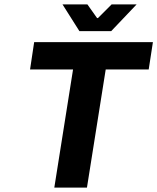

<svg xmlns="http://www.w3.org/2000/svg" viewBox="-20 -850 713 870"><path d="M339.8 -709 263.2 -830.1H376L419.9 -768.1H423.8L485.8 -830.1H599.1L483.9 -709ZM226.1 0 311 -535.2H116.2L134.8 -659.2H672.9L653.8 -535.2H459L374 0Z"/></svg>

Font: Office Code Pro D Bold Italic
Style: Regular
Weight: 700
Italic angle: -9°
Designer: Nathan Rutzky & Paul D. Hunt
Foundry: Adobe Systems Incorporated
Version: Version 1.004;PS 001.004;hotconv 1.0.70;makeotf.lib2.5.58329